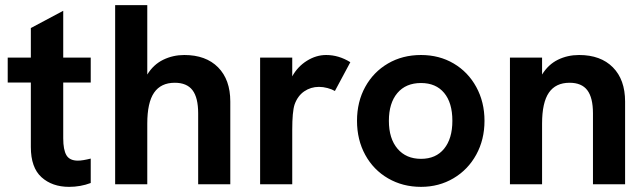

<svg xmlns="http://www.w3.org/2000/svg" viewBox="-20 -717 2507 747"><path d="M100 -145V-396H10V-493H100V-608L226 -675V-493H333V-396H226V-179Q226 -134 238.5 -113Q251 -92 283 -92Q301 -92 333 -100V-5Q293 10 249 10Q183 10 141.5 -27.5Q100 -65 100 -145Z M428 -697H553V-427Q577 -466 615 -484.5Q653 -503 697 -503Q781 -503 828.5 -455Q876 -407 876 -322V0H751V-276Q751 -337 729 -366Q707 -395 660 -395Q606 -395 579.5 -356.5Q553 -318 553 -236V0H428Z M992 -493H1117V-420Q1138 -458 1174 -480.5Q1210 -503 1249 -503Q1298 -503 1343 -475L1283 -363Q1271 -370 1254 -374.5Q1237 -379 1221 -379Q1189 -379 1163.5 -361.5Q1138 -344 1126 -310Q1117 -282 1117 -212V0H992Z M1369 -247Q1369 -321 1401 -379Q1433 -437 1489.5 -470Q1546 -503 1618 -503Q1689 -503 1745 -470Q1801 -437 1833 -378.5Q1865 -320 1865 -247Q1865 -174 1833 -115.5Q1801 -57 1744.5 -23.5Q1688 10 1618 10Q1547 10 1490 -23Q1433 -56 1401 -114.5Q1369 -173 1369 -247ZM1740 -247Q1740 -317 1708 -355.5Q1676 -394 1618 -394Q1559 -394 1526 -355Q1493 -316 1493 -247Q1493 -178 1526.5 -138.5Q1560 -99 1618 -99Q1676 -99 1708 -138.5Q1740 -178 1740 -247Z M1964 -493H2089V-427Q2113 -466 2150.5 -484.5Q2188 -503 2233 -503Q2317 -503 2364.5 -455Q2412 -407 2412 -322V0H2287V-276Q2287 -337 2265 -366Q2243 -395 2196 -395Q2142 -395 2115.5 -356.5Q2089 -318 2089 -236V0H1964Z"/></svg>

Font: Hanken Grotesk
Style: Bold
Weight: 700
Designer: Alfredo Marco Pradil
Foundry: Hanken Design Co.
Version: Version 3.014